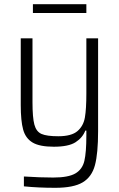

<svg xmlns="http://www.w3.org/2000/svg" viewBox="-20 -693 568 916"><path d="M94 196V149Q172 154 234 154Q306 154 339.5 134.5Q373 115 382.5 74.5Q392 34 392 -47V-70H387Q374 -36 340.5 -14.5Q307 7 237 7Q169 7 135.5 -13Q102 -33 90.5 -74.5Q79 -116 79 -192V-510H135V-206Q135 -132 144 -98.5Q153 -65 178 -54Q203 -43 258 -43Q321 -43 349.5 -67.5Q378 -92 385 -132.5Q392 -173 392 -247V-510H448V-68Q448 39 433 95Q418 151 374.5 177Q331 203 244 203Q162 203 94 196ZM137 -673H392V-631H137Z"/></svg>

Font: Saira SemiCondensed Light
Style: Regular
Weight: 300
Width: 4
Designer: Hector Gatti with collaboration of the Omnibus-Type team
Foundry: Omnibus-Type
Version: Version 0.072; ttfautohint (v1.8)